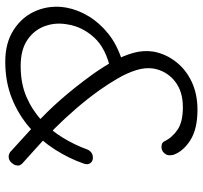

<svg xmlns="http://www.w3.org/2000/svg" viewBox="-40 -710 760 719"><g transform="rotate(90 339.5 -350.0)"><path d="M210 9.8Q138.7 9.8 89.4 -22.9Q40 -55.7 19 -107.9Q-2 -160.2 7.8 -217.8Q15.6 -261.7 40.5 -302.7Q65.4 -343.8 106.4 -376.5Q147.5 -409.2 206.1 -427.7L241.2 -384.8Q160.2 -367.2 120.1 -323.2Q80.1 -279.3 71.3 -225.6Q62.5 -180.7 76.7 -140.1Q90.8 -99.6 127.9 -73.7Q165 -47.9 226.6 -47.9Q292 -47.9 341.8 -69.3Q391.6 -90.8 430.2 -126.5Q468.8 -162.1 495.6 -206.5Q522.5 -251 539.1 -296.9Q543 -306.6 550.8 -312.5Q558.6 -318.4 570.3 -318.4Q584 -318.4 590.8 -308.1Q597.7 -297.9 591.8 -283.2Q573.2 -229.5 540 -177.2Q506.8 -125 458.5 -82.5Q410.2 -40 348.1 -15.1Q286.1 9.8 210 9.8ZM566.4 -2.9Q561.5 -2.9 557.6 -4.4Q553.7 -5.9 549.8 -7.8Q498 -55.7 448.7 -100.1Q399.4 -144.5 353.5 -196.8Q307.6 -249 257.8 -317.4Q229.5 -357.4 208.5 -395.5Q187.5 -433.6 177.2 -471.2Q167 -508.8 172.9 -545.9Q181.6 -591.8 210.9 -629.4Q240.2 -667 286.1 -688.5Q332 -710 390.6 -710Q462.9 -710 504.9 -683.1Q546.9 -656.2 559.6 -619.1Q559.6 -618.2 560.5 -612.8Q561.5 -607.4 560.5 -599.6Q558.6 -590.8 550.3 -583Q542 -575.2 529.3 -575.2Q521.5 -575.2 516.1 -578.1Q510.7 -581.1 508.8 -585.9Q494.1 -616.2 464.8 -635.7Q435.5 -655.3 380.9 -655.3Q320.3 -655.3 282.7 -624.5Q245.1 -593.8 236.3 -545.9Q231.4 -514.6 242.2 -480.5Q252.9 -446.3 273.4 -411.1Q293.9 -376 317.4 -342.8Q349.6 -297.9 386.2 -255.4Q422.9 -212.9 460 -175.8Q497.1 -138.7 530.8 -108.9Q564.5 -79.1 589.8 -55.7Q595.7 -50.8 598.1 -44.9Q600.6 -39.1 598.6 -31.2Q597.7 -23.4 588.4 -13.2Q579.1 -2.9 566.4 -2.9Z"/></g></svg>

Font: Quicksand
Style: Italic
Weight: 400
Designer: Andrew Paglinawan
Foundry: Andrew Paglinawan
Version: Version 3.006